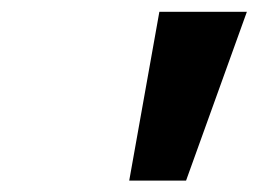

<svg xmlns="http://www.w3.org/2000/svg" viewBox="-20 -742 449 330"><path d="M404.3 -721.7H253.9L202.1 -431.6H299.8Z"/></svg>

Font: FreeUniversal
Style: BoldItalic
Weight: 700
Italic angle: -11°
Version: Version 1.001